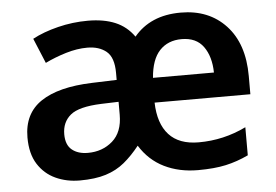

<svg xmlns="http://www.w3.org/2000/svg" viewBox="-44 -611 980 681"><g transform="rotate(-5 445.5 -271.0)"><path d="M622 -552Q722 -552 782.5 -487Q843 -422 843 -307V-242H502Q504 -167 540 -127.5Q576 -88 646 -88Q735 -88 815 -127V-27Q775 -8 734 1Q693 10 635 10Q568 10 515 -16Q462 -42 429 -95Q402 -61 373.5 -37.5Q345 -14 307 -2Q269 10 214 10Q167 10 128 -8Q89 -26 65.5 -63Q42 -100 42 -158Q42 -243 104.5 -285Q167 -327 286 -331L375 -334V-359Q375 -414 349 -435.5Q323 -457 281 -457Q244 -457 204.5 -445Q165 -433 130 -416L93 -505Q132 -526 184.5 -539Q237 -552 291 -552Q348 -552 388.5 -535Q429 -518 455 -481Q484 -516 525.5 -534Q567 -552 622 -552ZM617 -458Q568 -458 538.5 -426.5Q509 -395 504 -330H721Q720 -387 694.5 -422.5Q669 -458 617 -458ZM313 -254Q233 -251 203 -226Q173 -201 173 -158Q173 -120 194.5 -102.5Q216 -85 251 -85Q303 -85 339 -116.5Q375 -148 375 -210V-256Z"/></g></svg>

Font: Noto Sans Meetei Mayek SemiBold
Style: Regular
Weight: 600
Designer: Monotype Design Team and Neelakash Kshetrimayum
Foundry: Monotype Imaging Inc.
Version: Version 2.002; ttfautohint (v1.8.4.7-5d5b)